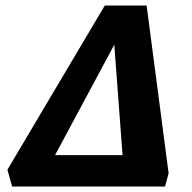

<svg xmlns="http://www.w3.org/2000/svg" viewBox="-20 -678 698 698"><path d="M49 0 92 -114H515L512 0ZM580 0H434L391 -576H428L119 0H24L7 -61L361 -658H513L593 -48Z"/></svg>

Font: Ysabeau Infant ExtraBold
Style: Italic
Weight: 800
Italic angle: -12°
Designer: Christian Thalmann (Catharsis Fonts)
Version: Version 2.001;gftools[0.9.30]; featfreeze: ss01,ss02,lnum